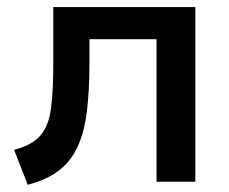

<svg xmlns="http://www.w3.org/2000/svg" viewBox="-20 -515 650 544"><path d="M58.5 8.5 20 -90.5Q71 -103.5 94.8 -131.5Q118.5 -159.5 124.8 -209.5Q131 -259.5 131 -338.5V-495H533.5V0H423.5V-404H233.5V-338.5Q233.5 -259 226.2 -200Q219 -141 200 -99.5Q181 -58 146.8 -31.8Q112.5 -5.5 58.5 8.5Z"/></svg>

Font: Geologica Roman
Style: Regular
Weight: 400
Designer: Sindre Bremnes, Frode Helland
Foundry: Monokrom Skriftforlag AS
Version: Version 1.010;gftools[0.9.28]